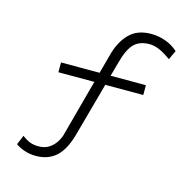

<svg xmlns="http://www.w3.org/2000/svg" viewBox="-106 -806 962 946"><g transform="rotate(15 375.0 -333.0)"><path d="M157 31Q123 31 95 20.5Q67 10 53 -1L73 -49Q97 -31 115.5 -24.5Q134 -18 157 -18Q189 -18 211 -32.5Q233 -47 247 -69.5Q261 -92 266 -116L381 -543Q399 -613 440 -655Q481 -697 551 -697Q589 -697 624.5 -684.5Q660 -672 689 -646L667 -599Q634 -623 607.5 -634.5Q581 -646 557 -646Q506 -646 478 -617.5Q450 -589 432 -522L321 -119Q299 -41 259 -5Q219 31 157 31ZM158 -396V-446H591V-396Z"/></g></svg>

Font: Lexend Mega ExtraLight
Style: Regular
Weight: 250
Version: Version 1.007